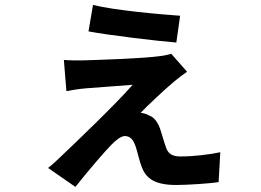

<svg xmlns="http://www.w3.org/2000/svg" viewBox="-20 -674 1040 766"><path d="M351 -654.3 333.1 -548.7C418.9 -532.8 602.7 -510.9 683.5 -504.3L698.6 -611.2C617.9 -616.6 433 -633.4 351 -654.3ZM726.3 -387.9 663.3 -459.3C653.9 -456.3 630.3 -451.2 616.8 -450C549.5 -440.4 358.9 -434.5 316.5 -433.3C288.4 -432.3 254.7 -433.1 234.8 -434.9L244.9 -310.5C262.6 -313.7 291 -318.9 322.6 -321.6C368.3 -325.6 469.6 -332.1 509.3 -335.7C438.9 -255.4 279.7 -103.3 219.2 -46C197.7 -25.3 186.8 -15.4 171.8 -3.9L280.8 71.6C336.5 1.4 397.1 -68.4 422.9 -95C441.9 -114.4 462.3 -131.2 478.3 -131.2C501.3 -131.2 513.3 -114.1 522.5 -85.6C528.7 -66.4 536.5 -30.5 546 -6.2C563.2 37.4 596.7 64 682.9 64C725.9 64 819.4 58.3 852.2 52.3L858.9 -66.7C818.6 -58 755 -49.8 700.5 -49.8C671 -49.8 652.6 -58.4 643.7 -82.2C635.9 -102.7 627.7 -131.8 620.7 -154.1C612.8 -180.3 597.1 -205.9 575.7 -212.9C564 -219.9 551.1 -222.8 541.4 -224.1C561.1 -245.8 639.2 -319.3 674.7 -348.7C687.8 -359.7 709.5 -376.3 726.3 -387.9Z"/></svg>

Font: Source Han Sans JP VF
Style: Regular
Weight: 250
Designer: Ryoko NISHIZUKA 西塚涼子 (kana, bopomofo & ideographs); Paul D. Hunt (Latin, Greek & Cyrillic); Sandoll Communications 산돌커뮤니
Foundry: Adobe
Version: Version 2.004;hotconv 1.0.118;makeotfexe 2.5.65603